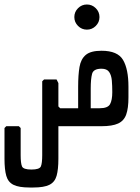

<svg xmlns="http://www.w3.org/2000/svg" viewBox="-92 -562 624 855"><path d="M96 -200 104 -208H160L168 -192V-88L176 -80H256V-176Q256 -228 262 -263.5Q268 -299 290 -317.5Q312 -336 360 -336Q432 -336 456 -295Q480 -254 480 -176V-128Q480 -80 470 -52Q460 -24 434 -12Q408 0 360 0H168V145Q168 193 160 221Q152 249 128 261Q104 273 56 273H40Q-8 273 -32 261Q-56 249 -64 221Q-72 193 -72 145V8L-64 0H-8L0 8V129Q0 165 6 179Q12 193 48 193Q84 193 90 179Q96 165 96 129ZM312 -80H352Q388 -80 398 -98Q408 -116 408 -152Q408 -180 406 -203.5Q404 -227 394 -241.5Q384 -256 360 -256Q324 -256 318 -233Q312 -210 312 -168ZM295 -430Q272 -430 255.5 -446.5Q239 -463 239 -486Q239 -509 255.5 -525.5Q272 -542 295 -542Q318 -542 334.5 -525.5Q351 -509 351 -486Q351 -463 334.5 -446.5Q318 -430 295 -430Z"/></svg>

Font: Hasubi Mono
Style: Regular
Weight: 400
Designer: Eli Heuer
Foundry: Eli Heuer
Version: Version 1.000